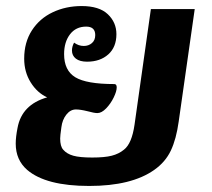

<svg xmlns="http://www.w3.org/2000/svg" viewBox="-20 -606 700 635"><path d="M624 -576 571 -204Q563 -146 545 -108Q527 -70 490 -44Q415 9 275 9Q132 9 70 -44Q32 -77 32 -131Q32 -153 38 -183Q52 -260 136 -284Q103 -299 81.5 -333.5Q60 -368 60 -412Q60 -466 85.5 -505.5Q111 -545 154.5 -565.5Q198 -586 250 -586Q308 -586 336.5 -559Q365 -532 365 -493Q365 -450 338 -426Q311 -402 268 -402Q244 -402 231 -412Q218 -422 218 -439Q218 -452 225 -465Q240 -454 257 -454Q273 -454 284 -463.5Q295 -473 295 -490Q295 -518 265 -518Q231 -518 211.5 -492.5Q192 -467 192 -427Q192 -373 229 -350.5Q266 -328 358 -328Q366 -328 366 -317Q366 -304 356 -283.5Q346 -263 331 -247.5Q316 -232 302 -232Q292 -232 270 -238Q246 -244 231 -244Q213 -244 199.5 -227Q186 -210 183 -185Q179 -157 179 -148Q179 -122 189 -111Q201 -97 222.5 -91Q244 -85 285 -85Q326 -85 349.5 -91Q373 -97 390 -111Q416 -131 425 -194L479 -576Z"/></svg>

Font: Krub
Style: Bold Italic
Weight: 700
Italic angle: -8°
Designer: Ekaluck Peanpanawate
Foundry: Cadson Demak Co.,Ltd.
Version: Version 1.000; ttfautohint (v1.6)